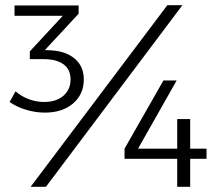

<svg xmlns="http://www.w3.org/2000/svg" viewBox="-20 -720 826 740"><path d="M303 -414Q303 -357 262 -321.5Q221 -286 153 -286Q116 -286 80 -297Q44 -308 17 -327L40 -368Q63 -348 91.5 -337.5Q120 -327 150 -327Q197 -327 224.5 -351Q252 -375 252 -414Q252 -452 225 -472Q198 -492 149 -492H95V-522L222 -659H36V-699H283V-667L153 -527L176 -526Q234 -523 268.5 -493.5Q303 -464 303 -414ZM625 -700H683L157 0H98ZM610 -410H661L512 -147H663V-261H713V-147H776V-108H713V0H663V-108H460V-147Z"/></svg>

Font: Gontserrat Light
Style: Regular
Weight: 300
Designer: Julieta Ulanovsky
Foundry: Julieta Ulanovsky
Version: Version 6.001